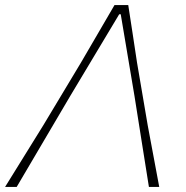

<svg xmlns="http://www.w3.org/2000/svg" viewBox="-41 -733 729 753"><path d="M-21 0Q15 -58 54 -121Q93 -184 129 -242L276.5 -487.5Q314.5 -552.5 345.5 -605.8Q376.5 -659 408 -713H462Q470.5 -658.5 478.5 -605.8Q486.5 -553 496.5 -487L538.5 -240.5Q549.5 -182 561.2 -119.2Q573 -56.5 583.5 0H543Q529 -87.5 514.5 -179.2Q500 -271 486.5 -356L432.5 -677H426.5L235 -357.5Q185.5 -273.5 130 -179.2Q74.5 -85 24.5 0Z"/></svg>

Font: Commissioner Loud Thin
Style: Italic
Weight: 100
Italic angle: -12°
Designer: Kostas Bartsokas
Foundry: Kostas Bartsokas
Version: Version 1.000; ttfautohint (v1.8.3)